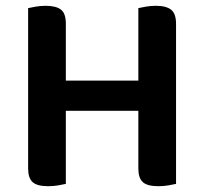

<svg xmlns="http://www.w3.org/2000/svg" viewBox="-20 -635 703 662"><path d="M207 -1Q198 1 181.5 4Q165 7 146 7Q108 7 92.5 -7Q77 -21 77 -54V-607Q85 -609 102.5 -612Q120 -615 137 -615Q173 -615 190 -602Q207 -589 207 -554V-357H457V-607Q465 -609 482.5 -612Q500 -615 517 -615Q553 -615 570 -601.5Q587 -588 587 -553V-1Q578 1 561.5 4Q545 7 526 7Q488 7 472.5 -7Q457 -21 457 -54V-253H207V-1Z"/></svg>

Font: Baloo Chettan 2 SemiBold
Style: Regular
Weight: 600
Designer: Maithili Shingre, Unnati Kotecha and Ek Type
Foundry: Ek Type
Version: Version 1.640;hotconv 1.0.111;makeotfexe 2.5.65597; ttfautoh